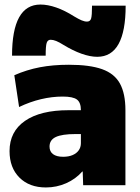

<svg xmlns="http://www.w3.org/2000/svg" viewBox="-20 -815 615 845"><path d="M182 10Q109 10 65.5 -33.5Q22 -77 22 -150Q22 -236 90 -283Q158 -330 282 -330H336Q336 -364 318.5 -377Q301 -390 256 -390Q209 -390 160.5 -378.5Q112 -367 64 -344L43 -484Q98 -508 155.5 -519Q213 -530 283 -530Q375 -530 429.5 -510.5Q484 -491 508 -447Q532 -403 532 -330V0H346L344 -60H342Q313 -27 271 -8.5Q229 10 182 10ZM258 -125Q282 -125 299.5 -132.5Q317 -140 326.5 -153.5Q336 -167 336 -185V-225H312Q253 -225 225.5 -212Q198 -199 198 -170Q198 -148 213.5 -136.5Q229 -125 258 -125ZM408 -565Q377 -565 339 -578.5Q301 -592 260 -617Q241 -629 227.5 -634.5Q214 -640 203 -640Q190 -640 185.5 -626.5Q181 -613 181 -570H33Q33 -795 158 -795Q190 -795 227.5 -782Q265 -769 306 -743Q326 -731 339 -725.5Q352 -720 363 -720Q377 -720 381 -733.5Q385 -747 385 -790H533Q533 -565 408 -565Z"/></svg>

Font: M PLUS 2 Black
Style: Regular
Weight: 900
Designer: Coji Morishita
Foundry: UNDERFOREST DESIGN
Version: Version 1.001